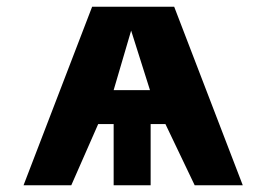

<svg xmlns="http://www.w3.org/2000/svg" viewBox="-20 -551 792 571"><path d="M50 0 254 -531H498L702 0H559L472 -182H428V0H318V-182H272L192 0ZM318 -283H426L370 -460Z"/></svg>

Font: Fix15 Mono
Style: Bold
Weight: 700
Designer: Carrois Corporate & Edenspiekermann AG
Foundry: Carrois Corporate GbR & Edenspiekermann AG
Version: Version 3.206